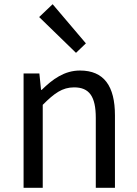

<svg xmlns="http://www.w3.org/2000/svg" viewBox="-20 -892 651 912"><path d="M92 0H183V-394C238 -449 276 -477 332 -477C404 -477 435 -434 435 -332V0H526V-344C526 -483 474 -557 360 -557C286 -557 230 -516 178 -465H175L167 -543H92ZM341 -641 388 -686 230 -872 166 -811Z"/></svg>

Font: Noto Sans CJK KR Regular
Style: Regular
Weight: 400
Designer: Ryoko NISHIZUKA (kana & ideographs); Paul D. Hunt (Latin, Greek & Cyrillic); Wenlong ZHANG (bopomofo); Sandoll Communica
Foundry: Adobe Systems Incorporated
Version: Version 1.004;PS 1.004;hotconv 1.0.82;makeotf.lib2.5.63406